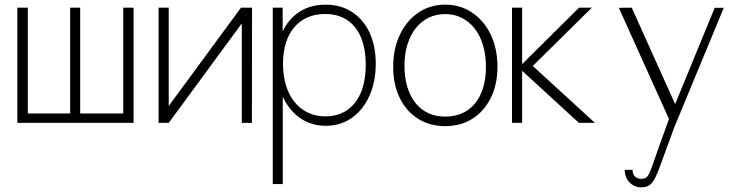

<svg xmlns="http://www.w3.org/2000/svg" viewBox="-20 -528 3168 825"><path d="M54.5 0V-495H99.5V-40.5H509.5V-495H554V0ZM281.5 0V-495H324.5V0Z M661.5 0V-495H705V-26L673 -29L1015.5 -495H1063L1062.5 0H1019V-453.5L1052.5 -473L705 0Z M1152 263V-495H1194.5V-325.5L1175 -338.5Q1196 -420.5 1249 -464.2Q1302 -508 1379 -508Q1444 -508 1492.5 -476.5Q1541 -445 1567.8 -388Q1594.5 -331 1594.5 -254.5Q1594.5 -176 1567.2 -115.8Q1540 -55.5 1491.8 -21.5Q1443.5 12.5 1379.5 12.5Q1329.5 12.5 1288.5 -9.2Q1247.5 -31 1218.5 -71.8Q1189.5 -112.5 1175 -169.5L1195 -182V263ZM1377.5 -28Q1432 -28 1471 -54.5Q1510 -81 1530.8 -130.5Q1551.5 -180 1551.5 -249.5Q1551.5 -301.5 1539.8 -342.2Q1528 -383 1505.5 -411Q1483 -439 1450.8 -453.5Q1418.5 -468 1377 -468Q1335 -468 1301.8 -453.5Q1268.5 -439 1244.8 -411.2Q1221 -383.5 1208.5 -344Q1196 -304.5 1196 -254.5Q1196 -203 1208.8 -161.2Q1221.5 -119.5 1245.5 -89.8Q1269.5 -60 1303 -44Q1336.5 -28 1377.5 -28Z M1893 14Q1826.5 14 1776 -18Q1725.5 -50 1697.5 -107.5Q1669.5 -165 1669.5 -241Q1669.5 -318.5 1698.2 -378.8Q1727 -439 1777.5 -473.5Q1828 -508 1893 -508Q1958.5 -508 2009.2 -473.5Q2060 -439 2088.8 -378.8Q2117.5 -318.5 2117.5 -241Q2117.5 -165.5 2089.2 -108Q2061 -50.5 2010.5 -18.2Q1960 14 1893 14ZM1893 -27Q1934 -27 1966.2 -41.5Q1998.5 -56 2021.2 -83.8Q2044 -111.5 2056 -151.2Q2068 -191 2068 -241Q2068 -292 2055.5 -333.5Q2043 -375 2019.8 -405Q1996.5 -435 1964.2 -451.2Q1932 -467.5 1893 -467.5Q1853.5 -467.5 1821.5 -451.8Q1789.5 -436 1766.2 -406.5Q1743 -377 1730.5 -336.2Q1718 -295.5 1718 -245.5Q1718 -195 1730.2 -154.5Q1742.5 -114 1765.2 -85.5Q1788 -57 1820.2 -42Q1852.5 -27 1893 -27Z M2180 0V-495H2223.5V0ZM2248 -223.5 2213 -242 2468 -495H2523ZM2467.5 0 2213 -233.5 2259 -254 2536.5 0Z M2735 277Q2706.5 277 2686 256.8Q2665.5 236.5 2664 202H2698Q2698 213.5 2702.5 222.2Q2707 231 2715.5 235.8Q2724 240.5 2734.5 240.5Q2748 240.5 2755.8 235.2Q2763.5 230 2770.2 216Q2777 202 2785.8 176Q2794.5 150 2809.5 108.5L2859 -29.5L2860 -4.5L2639 -494.5L2694.5 -495L2886.5 -68.5H2876L3051 -494.5H3090L2875.5 23.5Q2869.5 40 2863.5 56.8Q2857.5 73.5 2851.2 90.2Q2845 107 2839 123.5Q2833 140 2827 156.2Q2821 172.5 2815.5 188Q2804 219.5 2793.8 239Q2783.5 258.5 2770 267.8Q2756.5 277 2735 277Z"/></svg>

Font: Russolo 10pt ExtraLight
Style: Regular
Weight: 200
Designer: Micah Stupak-Hahn
Version: Version 1.000